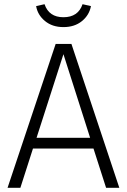

<svg xmlns="http://www.w3.org/2000/svg" viewBox="-20 -894 605 914"><path d="M548 0H485L425 -187H137L77 0H16L245 -685H320ZM409 -238 282 -636 154 -238ZM282 -765Q229 -765 194 -794Q159 -823 152 -865L192 -874Q213 -812 282 -812Q352 -812 373 -874L413 -865Q405 -822 370 -793.5Q335 -765 282 -765Z"/></svg>

Font: Trujillo Light
Style: Regular
Weight: 300
Designer: Fira Sans original fonts by bBox Type GmbH, Carrois Corporate GbR, & Edenspiekermann AG / Changes by Cristiano Sobral
Foundry: Fira Sans original fonts by bBox Type GmbH, Carrois Corporate GbR, & Edenspiekermann AG / Changes by Cristiano Sobral
Version: Version 4.301;July 28, 2020;FontCreator 13.0.0.2655 64-bit